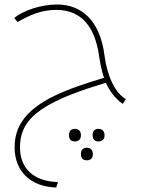

<svg xmlns="http://www.w3.org/2000/svg" viewBox="-20 -505 645 854"><path d="M526 -43 540 -64C490 -92 456 -172 445 -257C426 -410 346 -485 234 -485C160 -485 82 -457 43 -425L58 -407C109 -436 161 -461 230 -461C345 -461 403 -383 421 -254C429 -198 440 -167 443 -159C284 -111 140 -60 78 35C57 67 45 104 45 150C45 258 117 326 230 329L238 305C129 301 69 245 69 150C69 76 101 25 166 -19C238 -68 340 -103 451 -137C463 -108 491 -66 526 -43ZM418 68C402 68 392 77 392 96C392 115 401 124 418 124C437 124 445 113 445 96C445 80 436 68 418 68ZM313 68C297 68 287 77 287 96C287 115 296 124 313 124C332 124 340 113 340 96C340 80 331 68 313 68ZM366 152C350 152 340 161 340 180C340 199 349 208 366 208C385 208 393 197 393 180C393 164 384 152 366 152Z"/></svg>

Font: Noto Kufi Arabic Thin
Style: Regular
Weight: 100
Designer: Monotype Design Team, David Williams, Khaled Hosny
Foundry: Google LLC
Version: Version 2.109